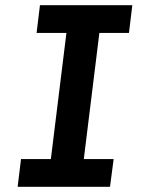

<svg xmlns="http://www.w3.org/2000/svg" viewBox="-20 -720 554 740"><path d="M48 0 61 -107H176L236 -593H121L134 -700H490L477 -593H363L303 -107H418L404 0Z"/></svg>

Font: Inclusive Sans SemiBold
Style: Italic
Weight: 600
Italic angle: -7°
Designer: Olivia King
Foundry: Olivia King
Version: Version 2.004